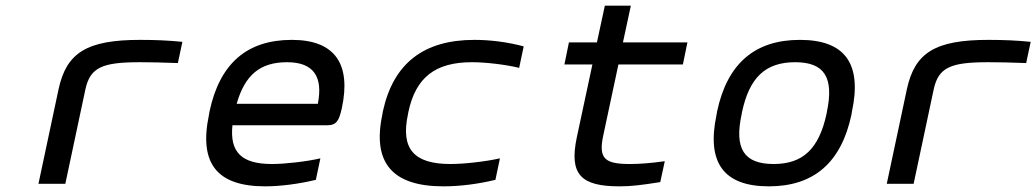

<svg xmlns="http://www.w3.org/2000/svg" viewBox="-20 -650 3665 679"><path d="M475 -430C507 -430 563 -429 609 -427L625 -502C577 -507 528 -509 476 -509C287 -509 215 -464 187 -334L116 0H211L282 -334C299 -412 342 -430 475 -430Z M1189 -268C1222 -422 1166 -509 1012 -509C853 -509 757 -425 721 -256L719 -244C683 -73 746 9 918 9C969 9 1035 1 1097 -14L1113 -90C1066 -79 989 -70 942 -70C835 -70 792 -111 802 -207H1137C1170 -207 1179 -223 1189 -268ZM817 -283C846 -385 900 -430 995 -430C1089 -430 1123 -379 1104 -283Z M1334 -256 1332 -244C1296 -74 1368 9 1548 9C1606 9 1670 1 1732 -14L1748 -90C1694 -78 1620 -70 1573 -70C1444 -70 1396 -123 1423 -247L1424 -253C1450 -377 1520 -430 1649 -430C1696 -430 1767 -422 1816 -410L1832 -486C1776 -501 1715 -509 1658 -509C1478 -509 1371 -426 1334 -256Z M2208 -70C2120 -70 2096 -88 2113 -169L2167 -422H2395L2411 -500H2183L2211 -630H2119L2091 -500H1992L1976 -422H2075L2020 -165C1992 -33 2034 9 2171 9C2212 9 2245 5 2315 -6L2331 -80C2283 -73 2241 -70 2208 -70Z M2516 -256 2514 -244C2478 -75 2539 9 2699 9C2858 9 2955 -75 2991 -244L2993 -256C3029 -425 2968 -509 2809 -509C2649 -509 2552 -425 2516 -256ZM2603 -247 2604 -253C2630 -376 2687 -430 2792 -430C2896 -430 2930 -376 2904 -253L2903 -247C2876 -124 2820 -70 2716 -70C2611 -70 2576 -124 2603 -247Z M3475 -430C3507 -430 3563 -429 3609 -427L3625 -502C3577 -507 3528 -509 3476 -509C3287 -509 3215 -464 3187 -334L3116 0H3211L3282 -334C3299 -412 3342 -430 3475 -430Z"/></svg>

Font: LT Wave Mono
Style: Italic
Weight: 400
Designer: Daniel Lyons
Version: Version 2.5 (Glyphs App)